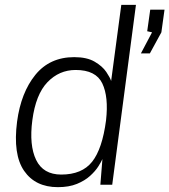

<svg xmlns="http://www.w3.org/2000/svg" viewBox="-20 -763 700 793"><path d="M219 10Q126 10 79.5 -57.5Q33 -125 50.5 -260.5Q66.5 -380.5 126 -453.8Q185.5 -527 286.5 -527Q339 -527 371 -508.2Q403 -489.5 419 -465.8Q435 -442 439 -428.5L481 -743H541.5L443.5 0H394.5L403 -106Q398 -94.5 385.8 -75.2Q373.5 -56 352 -36.5Q330.5 -17 297.8 -3.5Q265 10 219 10ZM233 -42Q318.5 -42 360.5 -95Q402.5 -148 418 -266Q429 -363 402.5 -418.5Q376 -474 292.5 -474Q224.5 -474 176 -423.5Q127.5 -373 113.5 -266Q100 -163 129.2 -102.5Q158.5 -42 233 -42ZM562 -542.5 608 -629.5 588 -634 600.5 -723H659.5L646.5 -629.5L599 -542.5Z"/></svg>

Font: Public Sans ExtraLight
Style: Italic
Weight: 200
Italic angle: -8°
Designer: The Public Sans project authors (U.S. Web Design System). Libre Franklin designed by Pablo Impallari and Rodrigo Fuenzal
Version: Version 1.007; ttfautohint (v1.8.1) -l 8 -r 50 -G 200 -x 14 